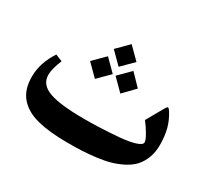

<svg xmlns="http://www.w3.org/2000/svg" viewBox="-131 -838 1164 1075"><g transform="rotate(30 450.5 -301.0)"><path d="M440.4 -629.9 513.7 -556.6 440.4 -483.4 367.2 -556.6ZM523.9 -504.9 594.7 -431.6 523.9 -358.4 450.7 -431.6ZM359.4 -504.9 432.6 -431.6 359.4 -358.4 286.1 -431.6ZM406.2 27.8Q346.2 27.8 298.1 22.9Q250 18.1 209.2 7.6Q168.5 -2.9 138.9 -20.3Q109.4 -37.6 88.6 -62Q67.9 -86.4 57.6 -119.1Q47.4 -151.9 47.4 -193.4Q47.4 -282.7 104 -368.7L148.4 -350.6Q122.1 -285.2 122.1 -248.5Q122.1 -185.5 193.1 -159.9Q264.2 -134.3 417.5 -134.3Q471.2 -134.3 524.7 -136.5Q578.1 -138.7 639.9 -143.8Q701.7 -148.9 740 -160.9Q778.3 -172.9 778.3 -189.5Q778.3 -204.1 759 -237.5Q739.7 -271 717.3 -299.3L777.8 -406.2Q787.6 -424.3 793.5 -424.8Q799.3 -425.3 809.6 -409.2Q836.9 -365.7 848.4 -320.6Q859.9 -275.4 859.9 -219.7Q859.9 -172.9 845.5 -135.5Q831.1 -98.1 807.6 -72.5Q784.2 -46.9 748 -28.3Q711.9 -9.8 674.8 1Q637.7 11.7 588.9 17.8Q540 23.9 499 25.9Q458 27.8 406.2 27.8Z"/></g></svg>

Font: Parastoo FD
Style: Bold-FD
Weight: 700
Foundry: Saber Rastikerdar (saber.rastikerdar@gmail.com)
Version: Version 2.0.1